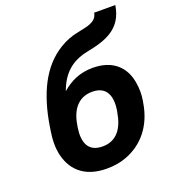

<svg xmlns="http://www.w3.org/2000/svg" viewBox="-139 -866 879 981"><g transform="rotate(-20 300.0 -375.5)"><path d="M69 -263C63 -224 62 -187 68 -154C85 -58 149 10 275 10C315 10 351 4 384 -9C476 -44 544 -123 563 -242L565 -252C571 -287 570 -320 565 -350C552 -436 493 -499 381 -499C309 -499 258 -473 212 -434C243 -520 296 -568 384 -586C492 -607 581 -638 600 -761H485C477 -711 421 -706 376 -696C339 -689 304 -676 272 -656C161 -589 100 -461 73 -290ZM206 -242 208 -252C220 -329 260 -385 337 -385C414 -385 436 -329 424 -252L422 -242C409 -163 372 -104 293 -104C213 -104 193 -162 206 -242Z"/></g></svg>

Font: Asimov Pro
Style: BdObl
Weight: 700
Designer: Google
Version: Version 2.000980; 2014